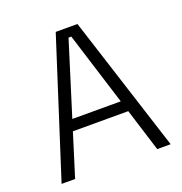

<svg xmlns="http://www.w3.org/2000/svg" viewBox="-118 -743 805 847"><g transform="rotate(-20 285.0 -319.5)"><path d="M29 0 234 -639H336L541 0H478L291.5 -596H278.5L92.5 0ZM138.5 -201V-253H431V-201Z"/></g></svg>

Font: Anek Gujarati Light
Style: Regular
Weight: 300
Designer: Mrunmayee Ghaisas (Gujarati), Yesha Goshar (Latin)
Foundry: Ek Type
Version: Version 1.003